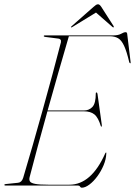

<svg xmlns="http://www.w3.org/2000/svg" viewBox="-22 -865 629 895"><path d="M342.5 0H3.5Q-1.5 0 -1.5 -3Q-1.5 -7 4.5 -7L62 -13Q79 -14.5 86 -36Q106.5 -104.5 129.8 -185.5Q153 -266.5 176.8 -351.8Q200.5 -437 222.5 -518.2Q244.5 -599.5 262 -668Q263.5 -676.5 259.8 -680.5Q256 -684.5 250.5 -685L188.5 -693Q182 -694 182 -697Q182 -700 186 -700H505Q529.5 -700 542.5 -707.5Q555.5 -715 563.5 -715Q570.5 -715 571 -706L586.5 -578Q588 -570 585.5 -570Q582.5 -570 580.5 -575Q568.5 -626 556.2 -652Q544 -678 528.2 -687Q512.5 -696 490 -696H299Q249 -525 200 -350H369.5Q393 -350 408.8 -366.5Q424.5 -383 424.5 -430Q424.5 -434 427.5 -434Q431.5 -434 432.5 -427L452.5 -283Q453 -275.5 452 -275Q449.5 -274 448 -277Q436 -317 418.2 -331.5Q400.5 -346 369.5 -346H199Q175 -260.5 153.8 -181.8Q132.5 -103 116 -39Q113 -27 117.8 -19.2Q122.5 -11.5 142.2 -7.8Q162 -4 203.5 -4H301.5Q403.5 -4 468.5 -150Q470.5 -154 472 -154Q474.5 -154 473.5 -149Q472.5 -122.5 460.8 -94.5Q449 -66.5 431.5 -42.8Q414 -19 394.5 -4.5Q375 10 359 10Q354 10 351.2 5Q348.5 0 342.5 0ZM507.5 -737.5Q505.5 -736 502 -739.5L425.5 -806.5L316 -739.5Q310.5 -736 309.5 -737.5Q307.5 -739.5 312.5 -743.5L413.5 -832.5Q420.5 -838.5 425.2 -841.8Q430 -845 435 -845Q442.5 -845 450.5 -832.5L507.5 -743.5Q509.5 -739.5 507.5 -737.5Z"/></svg>

Font: Fraunces 144pt Thin
Style: Italic
Weight: 100
Italic angle: -16°
Version: Version 1.000;[b76b70a41]